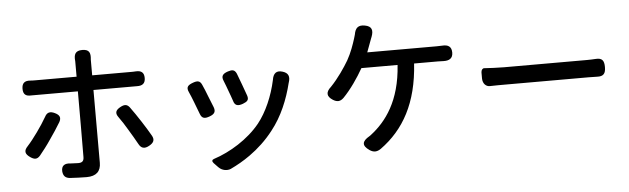

<svg xmlns="http://www.w3.org/2000/svg" viewBox="-51 -973 4022 1227"><g transform="rotate(-5 1960.0 -359.5)"><path d="M170 -282C149 -253 127 -224 105 -200C78 -172 83 -151 115 -129C140 -112 158 -110 178 -133C200 -160 226 -193 250 -229C275 -265 300 -302 320 -336C335 -364 326 -381 297 -395C268 -409 247 -406 232 -377C215 -347 193 -314 170 -282ZM844 -292C821 -327 798 -362 777 -390C760 -412 742 -411 718 -398C686 -381 678 -362 700 -333C718 -308 737 -279 755 -248C775 -216 794 -182 811 -152C827 -122 849 -118 879 -135C908 -151 918 -170 901 -199C885 -227 865 -260 844 -292ZM324 -521H455V-517C455 -470 455 -146 454 -100C454 -74 443 -64 417 -64C405 -64 388 -65 368 -66C331 -71 308 -57 311 -19C314 9 327 23 355 26C391 28 430 30 463 30C526 30 555 0 555 -54C555 -129 555 -436 555 -517V-521H802C811 -521 822 -521 834 -521C869 -520 888 -534 888 -569C888 -604 870 -618 835 -616C823 -615 811 -615 801 -615H555V-705C555 -708 555 -712 555 -716C560 -760 550 -782 506 -782C461 -782 450 -758 455 -714C455 -711 455 -709 455 -706V-615H323H192C181 -615 169 -615 158 -616C122 -619 104 -604 104 -568C104 -532 121 -519 156 -521C169 -521 181 -521 193 -521Z M1504 -473C1495 -498 1485 -524 1477 -545C1465 -572 1449 -573 1421 -564C1388 -553 1375 -538 1389 -506C1397 -486 1406 -463 1414 -440C1423 -418 1430 -395 1437 -376C1446 -342 1466 -338 1499 -350C1528 -361 1540 -372 1530 -401C1523 -422 1514 -447 1504 -473ZM1512 -16C1567 -55 1620 -104 1665 -162C1734 -249 1776 -353 1802 -458C1802 -459 1803 -460 1803 -461C1815 -497 1806 -521 1770 -532C1730 -545 1709 -526 1703 -485C1681 -383 1638 -284 1583 -215C1507 -121 1389 -49 1284 -15C1271 -11 1268 -1 1279 11L1301 34L1309 42C1329 62 1361 68 1385 58C1427 38 1470 14 1512 -16ZM1281 -419C1271 -446 1260 -472 1250 -494C1238 -521 1221 -522 1193 -512C1160 -500 1146 -487 1161 -455C1170 -435 1180 -411 1189 -387C1199 -361 1209 -334 1218 -311C1229 -279 1248 -276 1280 -288C1310 -299 1322 -314 1311 -344C1302 -366 1292 -393 1281 -419Z M2389 -511H2505C2490 -281 2395 -156 2296 -80C2293 -78 2290 -75 2286 -73C2237 -45 2232 -17 2279 15C2304 32 2326 31 2351 14C2502 -95 2595 -259 2611 -511H2764C2773 -511 2786 -511 2800 -510C2836 -509 2860 -522 2860 -559C2860 -598 2838 -612 2799 -609C2786 -608 2773 -608 2764 -608H2541H2319C2331 -639 2342 -669 2351 -694C2352 -697 2354 -701 2355 -704C2371 -746 2363 -772 2319 -780C2277 -788 2257 -771 2250 -728C2248 -720 2245 -712 2243 -704C2231 -666 2214 -616 2187 -568C2161 -524 2118 -460 2069 -409C2034 -378 2034 -350 2074 -325C2100 -309 2120 -310 2142 -331C2191 -381 2239 -451 2273 -511Z M3452 -326C3564 -326 3674 -326 3714 -326C3733 -326 3752 -325 3769 -325C3810 -323 3824 -341 3824 -382C3824 -424 3811 -442 3769 -439C3752 -438 3734 -437 3714 -437C3635 -437 3272 -437 3181 -437C3138 -437 3089 -440 3055 -442C3045 -443 3035 -433 3035 -416V-382V-379C3035 -344 3057 -323 3084 -325C3113 -326 3148 -326 3181 -326C3227 -326 3340 -326 3452 -326Z"/></g></svg>

Font: GenSenRounded2 TW M
Style: Regular
Weight: 500
Version: Version 2.100;PS 2.1;hotconv 16.6.51;makeotf.lib2.5.65220 DE